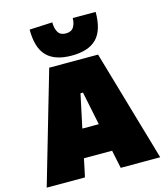

<svg xmlns="http://www.w3.org/2000/svg" viewBox="-138 -1084 1026 1188"><g transform="rotate(-15 374.5 -489.5)"><path d="M12 0Q28.5 -57 47 -120.8Q65.5 -184.5 82 -241L153 -486Q172.5 -553 188 -606Q203.5 -659 219 -713H532Q548.5 -656 564 -603Q579.5 -550 598 -486L669 -241Q686.5 -182 704.5 -119.5Q722.5 -57 739 0H486Q480 -28.5 474 -57.8Q468 -87 462 -116H281.5Q275.5 -86.5 269.2 -57Q263 -27.5 257 0ZM365 -510 319.5 -296H425L381 -510ZM374 -749Q267.5 -749 215.2 -801.8Q163 -854.5 163 -972L310 -979Q310 -940 324.5 -915.5Q339 -891 374 -891Q410 -891 424.5 -914.8Q439 -938.5 439 -972H586Q586 -854.5 534 -801.8Q482 -749 374 -749Z"/></g></svg>

Font: Commissioner Black
Style: Regular
Weight: 900
Designer: Kostas Bartsokas
Foundry: Kostas Bartsokas
Version: Version 1.000; ttfautohint (v1.8.3)